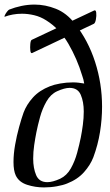

<svg xmlns="http://www.w3.org/2000/svg" viewBox="-50 -824 480 839"><path d="M90 -592Q84 -590 82.5 -603.5Q81 -617 82.5 -632.5Q84 -648 89 -650L361 -778Q369 -782 370.5 -768.5Q372 -755 369 -739Q366 -723 360 -720ZM142 -5Q104 -5 68.5 -16.5Q33 -28 19 -57Q9 -78 9 -116Q9 -151 16 -191Q23 -231 33.5 -269Q44 -307 53 -332Q66 -367 94 -398Q122 -429 168 -447Q185 -454 212.5 -459Q240 -464 269 -464Q282 -464 294 -462.5Q306 -461 318 -459Q315 -478 309 -494Q287 -567 249 -632.5Q211 -698 152 -735Q127 -751 99.5 -757.5Q72 -764 46 -764Q25 -764 6 -760.5Q-13 -757 -29 -751Q-32 -750 -29 -757Q-26 -764 -20 -772Q-14 -780 -10 -782Q15 -792 43.5 -798Q72 -804 101 -804Q148 -804 194.5 -785.5Q241 -767 277 -721Q335 -648 365.5 -553.5Q396 -459 396 -358Q396 -303 387 -247Q378 -191 358 -137Q345 -103 317 -71.5Q289 -40 243 -22Q226 -15 198.5 -10Q171 -5 142 -5ZM157 -28Q180 -28 213 -43Q242 -57 259.5 -88Q277 -119 287 -156Q297 -193 303 -223Q308 -248 312 -278Q316 -308 316 -337Q316 -379 303 -409.5Q290 -440 254 -440Q232 -440 199 -425Q171 -412 153 -380.5Q135 -349 125 -312.5Q115 -276 109 -246Q104 -221 99.5 -190.5Q95 -160 95 -131Q95 -89 108 -58.5Q121 -28 157 -28Z"/></svg>

Font: Kings
Style: Regular
Weight: 400
Designer: Robert E. Leuschke
Foundry: Robert E. Leuschke
Version: Version 1.010; ttfautohint (v1.8.3)